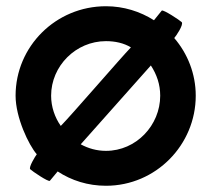

<svg xmlns="http://www.w3.org/2000/svg" viewBox="-20 -590 682 616"><path d="M30 -283C30 -213 72 -125 98 -95C94 -90 71 -53 77 -47C83 -41 136 -5 140 -10L165 -40C209 -11 262 6 320 6C480 6 608 -125 608 -283C608 -353 582 -418 539 -468C544 -473 570 -511 563 -519C557 -525 504 -560 499 -556L474 -525C430 -553 377 -570 320 -570C159 -570 30 -441 30 -283ZM144 -283C144 -378 223 -458 320 -458C349 -458 377 -452 400 -438C368 -405 207 -218 175 -186C156 -213 144 -247 144 -283ZM239 -127 464 -380C483 -351 494 -319 494 -283C494 -188 417 -106 320 -106C290 -106 263 -114 239 -127Z"/></svg>

Font: Ampere
Style: SC
Weight: 400
Version: Version 1